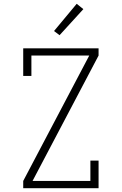

<svg xmlns="http://www.w3.org/2000/svg" viewBox="-20 -989 640 1009"><path d="M102 0V-38L449 -697H145V-590H102V-735H498V-697L151 -38H455V-145H498V0ZM293 -804 264 -826 383 -969 418 -941Z"/></svg>

Font: Iosevka Etoile Extralight
Style: Regular
Weight: 200
Designer: Belleve Invis
Foundry: Belleve Invis
Version: Version 22.1.2; ttfautohint (v1.8.4)